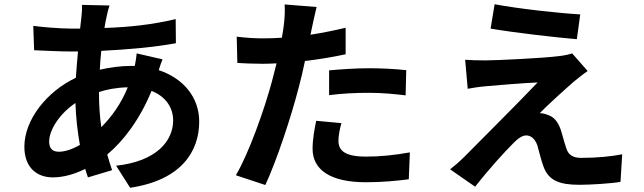

<svg xmlns="http://www.w3.org/2000/svg" viewBox="-20 -828 3040 906"><path d="M447 -394C485 -406 531 -415 583 -416C550 -336 506 -276 458 -228C451 -277 447 -331 447 -392ZM258 -112C226 -112 212 -129 212 -160C212 -216 262 -292 336 -342C338 -274 346 -206 357 -144C320 -123 286 -112 258 -112ZM625 -576C624 -562 620 -537 616 -517H599C550 -517 498 -510 451 -499C452 -529 455 -559 458 -588C580 -594 713 -606 810 -624L809 -738C700 -712 593 -700 473 -696C476 -715 479 -733 483 -749C486 -764 490 -782 497 -802L367 -805C368 -788 366 -764 364 -746L358 -693H320C259 -693 172 -701 137 -706L141 -591C187 -589 264 -585 316 -585H348C344 -545 341 -503 338 -461C200 -396 95 -262 95 -136C95 -35 156 9 229 9C281 9 334 -7 382 -31C386 -17 391 -3 395 9L509 -25C501 -49 493 -73 486 -99C561 -161 640 -264 695 -399C762 -373 797 -320 797 -260C797 -163 719 -67 528 -46L594 58C837 22 920 -115 920 -254C920 -370 844 -459 729 -497C735 -516 742 -537 747 -548Z M1533 -379C1595 -387 1655 -390 1724 -390C1784 -390 1845 -384 1894 -378L1897 -497C1839 -503 1779 -506 1723 -506C1659 -506 1588 -501 1533 -496ZM1611 -697C1557 -684 1501 -673 1445 -664L1453 -702C1458 -724 1467 -768 1474 -795L1323 -807C1325 -784 1324 -744 1319 -707C1317 -691 1314 -672 1310 -650C1280 -648 1251 -647 1222 -647C1181 -647 1148 -649 1097 -655L1100 -531C1135 -529 1172 -527 1220 -527C1240 -527 1262 -528 1285 -529C1278 -501 1271 -473 1264 -447C1227 -308 1152 -100 1093 -1L1232 45C1286 -71 1353 -274 1389 -413C1400 -453 1410 -497 1419 -540C1485 -548 1552 -559 1611 -572ZM1472 -258C1464 -219 1455 -171 1455 -126C1455 -26 1540 32 1707 32C1786 32 1853 25 1909 18L1914 -109C1843 -96 1774 -89 1708 -89C1602 -89 1577 -121 1577 -164C1577 -186 1583 -219 1591 -247Z M2314 -808 2295 -693C2413 -673 2598 -652 2702 -643L2718 -760C2615 -766 2425 -787 2314 -808ZM2753 -493 2680 -576C2669 -572 2642 -566 2624 -564C2542 -553 2317 -543 2270 -543C2234 -543 2198 -544 2175 -546L2187 -409C2208 -413 2238 -418 2272 -421C2329 -426 2447 -436 2517 -439C2426 -343 2224 -142 2173 -90C2147 -64 2122 -43 2104 -29L2222 53C2290 -34 2364 -114 2399 -149C2422 -173 2443 -189 2463 -189C2483 -189 2504 -176 2516 -141C2523 -116 2534 -70 2545 -41C2569 24 2620 44 2714 44C2765 44 2867 38 2908 30L2916 -100C2866 -90 2798 -83 2722 -83C2683 -83 2661 -98 2652 -129C2643 -154 2634 -192 2625 -219C2611 -256 2593 -277 2564 -286C2554 -291 2536 -294 2527 -294C2550 -319 2643 -404 2688 -443C2706 -457 2727 -475 2753 -493Z"/></svg>

Font: Noto Sans Mono CJK JP Bold
Style: Regular
Weight: 700
Designer: Ryoko NISHIZUKA (kana & ideographs); Paul D. Hunt (Latin, Greek & Cyrillic); Wenlong ZHANG (bopomofo); Sandoll Communica
Foundry: Adobe Systems Incorporated
Version: Version 1.004;PS 1.004;hotconv 1.0.82;makeotf.lib2.5.63406